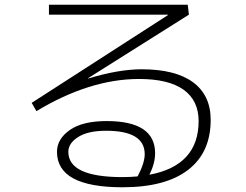

<svg xmlns="http://www.w3.org/2000/svg" viewBox="-20 -755 1040 812"><path d="M352 -424 353 -423Q482 -462 579 -462Q722 -462 796.5 -407Q871 -352 871 -248Q871 -110 775.5 -36.5Q680 37 498 37Q221 37 221 -113Q221 -167 275 -205Q329 -243 431 -243Q636 -243 636 -107Q636 -65 612 -16Q820 -55 820 -243Q820 -330 756.5 -375.5Q693 -421 568 -421Q360 -421 134 -285L114 -320L690 -691V-693H187V-735H774L779 -693ZM562 -9Q592 -66 592 -103Q592 -202 429 -202Q352 -202 310.5 -175.5Q269 -149 269 -113Q269 -6 498 -6Q532 -6 562 -9Z"/></svg>

Font: Mplus 1p Light
Style: Regular
Weight: 300
Version: Version 1.061